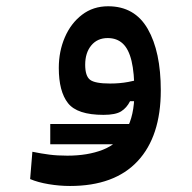

<svg xmlns="http://www.w3.org/2000/svg" viewBox="-20 -371 626 625"><path d="M143.6 98.6V32.7H404.8V98.6ZM208 234.4Q173.3 234.4 138.4 228.5Q103.5 222.7 78.1 211.9L85.4 123Q114.3 128.9 140.4 132.3Q166.5 135.7 199.2 135.7Q265.6 135.7 314.7 116.5Q363.8 97.2 390.6 52Q417.5 6.8 417.5 -70.3Q417.5 -133.8 408.2 -172.6Q398.9 -211.4 379.6 -229.2Q360.4 -247.1 330.6 -247.1Q296.9 -247.1 277.1 -223.1Q257.3 -199.2 257.3 -160.2Q257.3 -123.5 273.2 -111.3Q289.1 -99.1 338.4 -99.1Q370.1 -99.1 397.2 -104.2Q424.3 -109.4 462.9 -119.1L458 -41.5H403.3Q392.6 -20 374.3 -8.5Q356 2.9 316.9 2.9Q231.4 2.9 201.4 -35.2Q171.4 -73.2 171.4 -149.9Q171.4 -204.1 191.2 -249.8Q210.9 -295.4 247.1 -323Q283.2 -350.6 332 -350.6Q418.5 -350.6 460.9 -276.9Q503.4 -203.1 503.4 -76.7Q503.4 72.8 428 153.6Q352.5 234.4 208 234.4Z"/></svg>

Font: Cascadia Code
Style: Regular
Weight: 400
Monospace: yes
Designer: Aaron Bell
Foundry: Saja Typeworks
Version: Version 2106.017